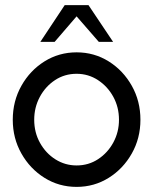

<svg xmlns="http://www.w3.org/2000/svg" viewBox="-20 -719 600 752"><path d="M280 13Q211 13 154.2 -22.5Q97.5 -58 63.8 -117.8Q30 -177.5 30 -250Q30 -323 63.8 -383Q97.5 -443 154.2 -478.5Q211 -514 280 -514Q349 -514 405.8 -478.5Q462.5 -443 496.2 -383Q530 -323 530 -250Q530 -177.5 496.2 -117.8Q462.5 -58 405.8 -22.5Q349 13 280 13ZM280 -71Q327 -71 364.5 -95.8Q402 -120.5 424 -161.2Q446 -202 446 -250Q446 -299 423.8 -339.8Q401.5 -380.5 363.8 -405.2Q326 -430 280 -430Q233 -430 195.5 -405.2Q158 -380.5 136 -339.5Q114 -298.5 114 -250Q114 -200 136.8 -159.2Q159.5 -118.5 197.2 -94.8Q235 -71 280 -71ZM326.5 -699 423 -555H367L280 -655L194 -555H138L233.5 -699Z"/></svg>

Font: Urbanist Medium
Style: Regular
Weight: 500
Designer: Corey Hu
Foundry: Corey Hu
Version: Version 1.321; ttfautohint (v1.8.4.7-5d5b)